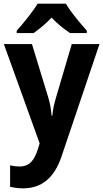

<svg xmlns="http://www.w3.org/2000/svg" viewBox="-20 -786 563 1046"><path d="M339 -766H185C160 -724 106 -657 71 -619V-606H163C192 -626 228 -655 261 -690C293 -655 331 -627 361 -606H453V-619C416 -660 365 -721 339 -766ZM1 -546 196 -5 187 24C168 87 141 121 87 121C68 121 49 118 35 115V232C54 236 76 240 106 240C205 240 276 185 316 64L522 -546H371L285 -254C275 -220 268 -189 265 -156H261C258 -190 253 -223 243 -255L154 -546Z"/></svg>

Font: Noto Sans Arabic UI SmCn
Style: Bold
Weight: 700
Width: 4
Designer: Monotype Design Team, Nadine Chahine and Nizar Qandah
Foundry: Monotype Imaging Inc.
Version: Version 2.010